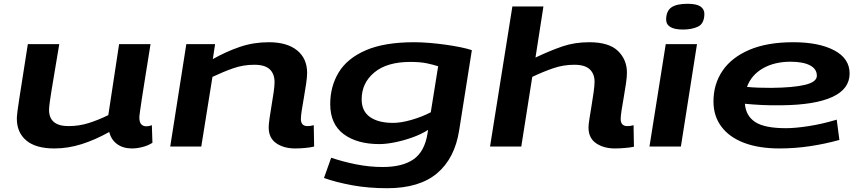

<svg xmlns="http://www.w3.org/2000/svg" viewBox="-20 -774 4538 1014"><path d="M267 10Q169 10 119 -32Q69 -74 69 -147Q69 -152 69.5 -160Q70 -168 72.5 -188.5Q75 -209 81.5 -250.5Q88 -292 99 -362Q110 -432 127 -541H293Q278 -451 268 -391.5Q258 -332 252 -295.5Q246 -259 243.5 -239.5Q241 -220 240 -210.5Q239 -201 239 -194Q239 -108 342 -108Q397 -108 448 -124Q499 -140 552 -166L609 -541H775Q758 -433 746.5 -363Q735 -293 729 -251.5Q723 -210 720 -190Q717 -170 716.5 -163.5Q716 -157 716 -154Q716 -128 726 -117.5Q736 -107 753 -107Q757 -107 764.5 -108Q772 -109 782 -113L785 -20Q762 -5 732.5 2.5Q703 10 677 10Q630 10 598.5 -13Q567 -36 557 -77Q484 -36 412 -13Q340 10 267 10Z M964 -541H1116L1104 -462Q1175 -502 1247 -526.5Q1319 -551 1400 -551Q1496 -551 1549 -508Q1602 -465 1602 -389Q1602 -368 1597 -333.5Q1592 -299 1585.5 -262Q1579 -225 1574 -193.5Q1569 -162 1569 -146Q1569 -108 1604 -108Q1622 -108 1637 -113L1639 0Q1619 5 1591 7.5Q1563 10 1539 10Q1479 10 1439 -17.5Q1399 -45 1399 -101Q1399 -118 1403.5 -149Q1408 -180 1414 -216Q1420 -252 1425 -285.5Q1430 -319 1430 -340Q1430 -384 1404.5 -408Q1379 -432 1323 -432Q1265 -432 1212 -413.5Q1159 -395 1102 -368L1043 0H879Z M1691 166 1729 59Q1791 80 1861 94Q1931 108 2001 108Q2106 108 2164.5 67Q2223 26 2238 -70L2241 -88Q2203 -64 2156 -47.5Q2109 -31 2063.5 -22Q2018 -13 1984 -13Q1865 -13 1794.5 -66Q1724 -119 1724 -224Q1724 -318 1769 -392Q1814 -466 1912 -508.5Q2010 -551 2168 -551Q2204 -551 2247 -547.5Q2290 -544 2333 -538Q2376 -532 2412.5 -524.5Q2449 -517 2472 -509L2405 -86Q2382 62 2288.5 141Q2195 220 2025 220Q1925 220 1840.5 204.5Q1756 189 1691 166ZM2294 -424Q2270 -432 2235 -439.5Q2200 -447 2147 -447Q2024 -447 1957 -391.5Q1890 -336 1890 -249Q1890 -187 1934 -156Q1978 -125 2056 -125Q2098 -125 2153.5 -141Q2209 -157 2255 -181Z M3258 -146Q3258 -108 3293 -108Q3312 -108 3326 -113L3328 1Q3309 5 3280.5 7.5Q3252 10 3228 10Q3168 10 3128 -17.5Q3088 -45 3088 -101Q3088 -116 3093 -147Q3098 -178 3104 -215Q3110 -252 3115 -286.5Q3120 -321 3120 -343Q3120 -384 3094.5 -408Q3069 -432 3013 -432Q2956 -432 2903 -414Q2850 -396 2791 -368L2733 0H2568L2686 -740H2850L2808 -470Q2886 -507 2950.5 -529Q3015 -551 3092 -551Q3196 -551 3243.5 -505Q3291 -459 3291 -390Q3291 -368 3286 -333.5Q3281 -299 3274.5 -262Q3268 -225 3263 -193.5Q3258 -162 3258 -146Z M3611 -754Q3658 -754 3679 -740Q3700 -726 3700 -700Q3699 -649 3666.5 -633.5Q3634 -618 3587 -618Q3498 -618 3498 -672Q3499 -717 3526.5 -735.5Q3554 -754 3611 -754ZM3410 0 3496 -541H3661L3576 0Z M4413 -35Q4338 -14 4258 -2Q4178 10 4096 10Q3988 10 3910 -19.5Q3832 -49 3790 -105Q3748 -161 3748 -238Q3748 -330 3796 -400.5Q3844 -471 3938 -511Q4032 -551 4169 -551Q4305 -551 4386 -508Q4467 -465 4467 -386Q4467 -304 4376 -262Q4285 -220 4109 -218Q4052 -217 4003 -219.5Q3954 -222 3914 -226Q3919 -162 3968.5 -129.5Q4018 -97 4131 -97Q4180 -97 4251 -108Q4322 -119 4399 -142ZM4155 -448Q4070 -448 4009 -413Q3948 -378 3925 -315Q3954 -312 3986.5 -311Q4019 -310 4054 -310Q4169 -311 4231.5 -326Q4294 -341 4294 -374Q4294 -410 4257.5 -429Q4221 -448 4155 -448Z"/></svg>

Font: Georama Extra Expanded SemiBold
Style: Italic
Weight: 600
Width: 8
Italic angle: -9°
Designer: Jean-Baptiste Levee
Foundry: Production Type
Version: Version 1.000